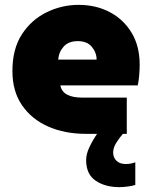

<svg xmlns="http://www.w3.org/2000/svg" viewBox="-20 -550 605 789"><path d="M333 0Q246 0 178 -30Q110 -60 70.5 -117.5Q31 -175 31 -258Q31 -349 70 -409Q109 -469 171.5 -499.5Q234 -530 303 -530Q374 -530 430.5 -500.5Q487 -471 520.5 -416Q554 -361 554 -284Q554 -265 552 -240.5Q550 -216 546 -199H228Q233 -173 256 -161Q279 -149 316 -149H501V0H485Q471 16 458 36.5Q445 57 445 77Q445 97 458.5 110.5Q472 124 497 124Q508 124 518 122Q528 120 536 117V210Q524 214 505 216.5Q486 219 470 219Q412 219 373 192.5Q334 166 334 108Q334 83 347.5 54.5Q361 26 379 0ZM219 -305H377Q377 -334 357.5 -357.5Q338 -381 300 -381Q262 -381 242 -359Q222 -337 219 -305Z"/></svg>

Font: MuseoModerno Black
Style: Regular
Weight: 900
Designer: Pablo Cosgaya, Héctor Gatti, Marcela Romero, and the Authors of The MuseoModerno Project.
Foundry: Omnibus-Type Team
Version: Version 1.001